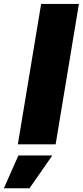

<svg xmlns="http://www.w3.org/2000/svg" viewBox="-91 -748 429 995"><path d="M317.9 -727.5 197.3 0H1.5L122.1 -727.5ZM-70.8 227.5 4.4 57.6H180.2L62 227.5Z"/></svg>

Font: Inter 24pt Black
Style: Italic
Weight: 900
Italic angle: -9.3988°
Designer: Rasmus Andersson
Foundry: rsms
Version: Version 4.001;git-66647c0bb